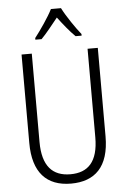

<svg xmlns="http://www.w3.org/2000/svg" viewBox="-62 -1085 694 1046"><g transform="rotate(-5 284.5 -561.5)"><path d="M312 -1040H257C235 -996 189 -930 158 -890V-881H192C220 -909 255 -954 285 -991C314 -953 347 -911 378 -881H411V-890C384 -923 335 -994 312 -1040ZM493 -323V-807H437V-323C437 -189 381 -134 285 -134C187 -134 132 -192 132 -324V-807H76V-323C76 -162 150 -83 284 -83C414 -83 493 -156 493 -323Z"/></g></svg>

Font: Noto Sans Telugu UI Condensed Light
Style: Regular
Weight: 300
Width: 3
Designer: Jelle Bosma - Monotype Design Team
Foundry: Monotype Imaging Inc.
Version: Version 2.005